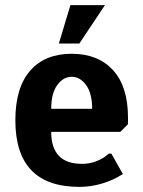

<svg xmlns="http://www.w3.org/2000/svg" viewBox="-20 -720 560 750"><path d="M210 -550 255 -700H390L290 -550ZM290 10Q40 10 40 -250Q40 -378 98 -444Q156 -510 260 -510Q363 -510 421.5 -446Q480 -382 480 -260V-235L450 -205H180Q180 -80 300 -80Q342 -80 377 -100Q391 -107 405 -120H415L460 -40Q432 -23 412 -15Q352 10 290 10ZM180 -295H340Q340 -355 316.5 -387.5Q293 -420 260 -420Q227 -420 203.5 -387.5Q180 -355 180 -295Z"/></svg>

Font: Scada
Style: Bold
Weight: 700
Designer: Jovanny Lemonad
Foundry: Jovanny Lemonad
Version: Version 4.100;PS 004.100;hotconv 1.0.88;makeotf.lib2.5.64775